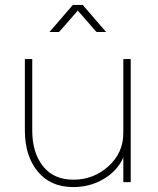

<svg xmlns="http://www.w3.org/2000/svg" viewBox="-20 -740 642 780"><path d="M278 20Q185 20 133 -43.5Q81 -107 81 -210V-500H111V-210Q111 -120 154.5 -65Q198 -10 278 -10Q360 -10 420.5 -64.5Q481 -119 481 -200V-500H511V0H481V-100Q456 -45 400.5 -12.5Q345 20 278 20ZM220 -610H181L276 -720H316L411 -610H372L296 -697Z"/></svg>

Font: Metropolitano Thin
Style: Regular
Weight: 250
Designer: Fonts by Alex Slobzheninov & Chris M. Simpson / Changes by Cristiano Sobral
Foundry: Fonts by Alex Slobzheninov & Chris M. Simpson / Changes by Cristiano Sobral
Version: Version 1.00;August 30, 2020;FontCreator 13.0.0.2681 64-bit